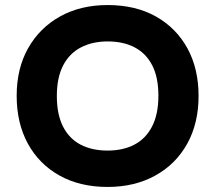

<svg xmlns="http://www.w3.org/2000/svg" viewBox="-20 -730 852 760"><path d="M406 10Q296 10 215 -35.5Q134 -81 90 -162Q46 -243 46 -351Q46 -459 91.5 -539.5Q137 -620 218 -665Q299 -710 406 -710Q517 -710 597.5 -664.5Q678 -619 722 -538.5Q766 -458 766 -350Q766 -242 721 -161Q676 -80 594.5 -35Q513 10 406 10ZM406 -134Q467 -134 512 -157.5Q557 -181 582 -229.5Q607 -278 607 -351Q607 -424 582.5 -471.5Q558 -519 513 -542.5Q468 -566 406 -566Q346 -566 300.5 -542.5Q255 -519 230 -471Q205 -423 205 -350Q205 -277 229.5 -229Q254 -181 299 -157.5Q344 -134 406 -134Z"/></svg>

Font: REM SemiBold
Style: Regular
Weight: 600
Designer: Octavio Pardo
Foundry: Ashler Design
Version: Version 1.005;gftools[0.9.28]